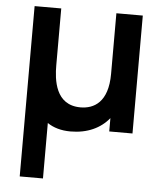

<svg xmlns="http://www.w3.org/2000/svg" viewBox="-54 -588 743 876"><g transform="rotate(5 317.0 -150.0)"><path d="M175.5 240V-14C202.5 4.5 238 15.5 281.5 15.5C359 15.5 419 -13 458 -61V0H564.5V-540H443.5V-262.5C443.5 -131.5 378.5 -98 317.5 -98C202 -98 191 -213.5 191 -280V-540H69V240Z"/></g></svg>

Font: Hauora
Style: Bold
Weight: 700
Designer: Wayne Shih
Foundry: WCYS
Version: Version 1.001;hotconv 1.0.109;makeotfexe 2.5.65596